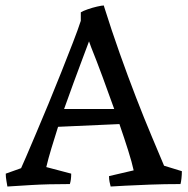

<svg xmlns="http://www.w3.org/2000/svg" viewBox="-20 -672 685 701"><path d="M7 9Q6 2 3.5 -11.5Q1 -25 1 -38L57 -58Q61 -66 75.5 -100Q90 -134 111.5 -184.5Q133 -235 157 -293Q181 -351 204 -409Q227 -467 246 -516Q265 -565 275 -596V-627Q283 -632 300 -638Q317 -644 334.5 -648Q352 -652 359 -652L361 -645Q387 -562 417 -477.5Q447 -393 477 -315.5Q507 -238 534 -174Q561 -110 579 -67L644 -47Q644 -34 642.5 -20.5Q641 -7 639 0Q581 0 528 2Q475 4 437 6Q399 8 384 9Q382 2 380 -8Q378 -18 378 -29L468 -50Q462 -78 448 -122.5Q434 -167 416 -219L192 -209Q179 -168 167.5 -130Q156 -92 149 -62L240 -38Q240 -15 235 0Q154 0 95.5 3.5Q37 7 7 9ZM214 -274H397Q376 -333 354 -392.5Q332 -452 313 -499L305 -521Q296 -497 281 -457Q266 -417 248.5 -369.5Q231 -322 214 -274Z"/></svg>

Font: Labrada
Style: Regular
Weight: 400
Designer: Mercedes Jáuregui
Foundry: Omnibus-Type Team
Version: Version 1.000; ttfautohint (v1.8.4.7-5d5b)